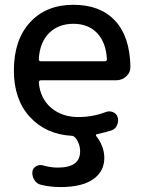

<svg xmlns="http://www.w3.org/2000/svg" viewBox="-20 -550 618 790"><path d="M282.2 -452.1Q220.7 -452.1 182.1 -414.1Q143.6 -376 139.6 -306.6Q139.6 -297.9 148.4 -297.9H411.1Q419.9 -297.9 419.9 -306.6Q416 -376 379.4 -414.1Q342.8 -452.1 282.2 -452.1ZM275.4 8.8Q168.9 2.9 103 -68.8Q37.1 -140.6 37.1 -259.8Q37.1 -385.7 103.5 -458Q169.9 -530.3 282.2 -530.3Q391.6 -530.3 452.6 -465.8Q513.7 -401.4 516.6 -277.3Q517.6 -252.9 500 -236.3Q482.4 -219.7 458 -219.7H148.4Q140.6 -219.7 139.6 -210.9Q145.5 -144.5 190.4 -106.4Q235.4 -68.4 301.8 -68.4Q361.3 -68.4 415 -88.9Q429.7 -94.7 444.3 -88.9Q459 -83 463.9 -68.4Q468.8 -51.8 461.9 -35.6Q455.1 -19.5 439.5 -13.7Q412.1 -4.9 378.9 2Q372.1 3.9 376 9.8Q409.2 52.7 409.2 99.6Q409.2 155.3 363.3 187.5Q317.4 219.7 228.5 219.7Q185.5 219.7 147.5 210Q130.9 206.1 121.1 189.9Q111.3 173.8 113.3 156.2Q115.2 141.6 128.9 133.8Q142.6 126 158.2 130.9Q188.5 139.6 217.8 139.6Q309.6 139.6 309.6 73.2Q309.6 41 290 16.6Q282.2 8.8 275.4 8.8Z"/></svg>

Font: Rounded Mgen+ 2p medium
Style: Regular
Weight: 500
Designer: [Source Han Sans]
Ryoko NISHIZUKA  (kana & ideographs); Paul D. Hunt (Latin, Greek & Cyrillic); Wenlong ZHANG  (bopomofo
Version: Version 1.059.20150602